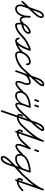

<svg xmlns="http://www.w3.org/2000/svg" viewBox="1811 -2632 1149 4907"><g transform="rotate(90 2385.5 -178.5)"><path d="M-25.4 -149.4Q-34.2 -149.4 -41 -155Q-47.9 -160.6 -47.9 -170.4Q-47.9 -175.3 -37.4 -189.2Q-26.9 -203.1 -10.7 -221.4Q5.4 -239.7 24.9 -260.5Q44.4 -281.2 62.5 -299.8Q80.6 -318.4 94.7 -332.8Q108.9 -347.2 114.3 -353L198.2 -588.9Q205.6 -608.4 217.8 -632.3Q230 -656.2 246.6 -676.8Q263.2 -697.3 284.2 -711.2Q305.2 -725.1 329.6 -725.1Q344.2 -725.1 356 -719.7Q367.7 -714.4 375.7 -705.3Q383.8 -696.3 388.2 -683.8Q392.6 -671.4 392.6 -657.2Q392.6 -635.7 384.8 -613.8Q377 -591.8 364.7 -570.8Q352.5 -549.8 337.6 -531Q322.8 -512.2 309.1 -497.1L152.3 -329.6Q147.9 -317.4 141.6 -301.3Q135.3 -285.2 128.2 -266.6Q121.1 -248 114 -228Q106.9 -208 101.3 -188.7Q95.7 -169.4 92.3 -151.6Q88.9 -133.8 88.9 -119.1Q88.9 -103 92.5 -87.9Q96.2 -72.8 104.5 -60.5Q112.8 -48.3 125.5 -41Q138.2 -33.7 156.7 -33.7Q185.1 -33.7 209.2 -46.1Q233.4 -58.6 252.9 -79.1Q272.5 -99.6 287.4 -126.2Q302.2 -152.8 312.7 -181.2Q323.2 -209.5 328.9 -237.5Q334.5 -265.6 335 -289.1Q335.4 -298.8 335.2 -308.6Q335 -318.4 335 -328.1Q335 -335.4 335 -345.9Q335 -356.4 337.2 -366Q339.4 -375.5 344.5 -382.3Q349.6 -389.2 360.4 -389.2Q371.1 -389.2 375.7 -381.8Q380.4 -374.5 381.6 -364.5Q382.8 -354.5 382.1 -343.8Q381.3 -333 381.3 -326.7Q381.3 -316.9 379.9 -307.1Q378.4 -297.4 378.4 -287.6Q378.4 -280.3 379.6 -267.1Q380.9 -253.9 383.5 -238.5Q386.2 -223.1 390.6 -207.3Q395 -191.4 401.6 -178.5Q408.2 -165.5 417 -157.2Q425.8 -148.9 437.5 -148.9Q452.6 -148.9 464.6 -157.2Q476.6 -165.5 486.3 -175.5Q496.1 -185.5 504.2 -193.8Q512.2 -202.1 520.5 -202.1Q529.3 -202.1 536.1 -196.3Q543 -190.4 543 -181.2Q543 -168.9 530.8 -155.5Q518.6 -142.1 501.7 -131.1Q484.9 -120.1 467 -112.8Q449.2 -105.5 438 -105.5Q423.3 -105.5 410.4 -111.3Q397.5 -117.2 386.7 -126.7Q376 -136.2 367.9 -148.7Q359.9 -161.1 356 -174.3Q344.7 -143.1 326.7 -110.4Q308.6 -77.6 283.9 -51Q259.3 -24.4 228 -7.6Q196.8 9.3 159.7 9.3Q129.9 9.3 108.4 -1.7Q86.9 -12.7 73 -31.2Q59.1 -49.8 52.2 -74.2Q45.4 -98.6 45.4 -125.5Q45.4 -140.6 48.6 -157Q51.8 -173.3 56.6 -189.5Q61.5 -205.6 67.1 -220.9Q72.8 -236.3 77.6 -250.5Q73.7 -246.6 65.9 -237.5Q58.1 -228.5 47.9 -217.3Q37.6 -206.1 26.4 -194.1Q15.1 -182.1 5.1 -172.1Q-4.9 -162.1 -13.2 -155.8Q-21.5 -149.4 -25.4 -149.4ZM188.5 -432.1Q198.2 -442.4 213.9 -458Q229.5 -473.6 247.3 -492.4Q265.1 -511.2 283.4 -532Q301.8 -552.7 316.2 -574.2Q330.6 -595.7 339.8 -616.5Q349.1 -637.2 349.1 -655.3Q349.1 -659.7 348.4 -664.3Q347.7 -668.9 345.5 -672.9Q343.3 -676.8 339.8 -679.4Q336.4 -682.1 331.1 -682.1Q314.9 -682.1 301.3 -671.9Q287.6 -661.6 275.6 -645.3Q263.7 -628.9 254.2 -608.6Q244.6 -588.4 236.8 -568.4Q229 -548.3 223.4 -531Q217.8 -513.7 213.9 -503.4Z M558.6 -149.9Q557.1 -146.5 555.9 -136.7Q554.7 -127 554.4 -114Q554.2 -101.1 554.9 -86.9Q555.7 -72.8 557.9 -61Q560.1 -49.3 564.2 -41.7Q568.4 -34.2 575.2 -34.2Q613.3 -34.7 647.7 -47.6Q682.1 -60.5 712.2 -79.3Q742.2 -98.1 767.8 -119.9Q793.5 -141.6 813.2 -160.2Q833 -178.7 846.9 -190.9Q860.8 -203.1 868.2 -203.1Q876.5 -203.1 883.8 -197.3Q891.1 -191.4 891.1 -182.1Q891.1 -177.7 889.9 -173.6Q888.7 -169.4 885.3 -166.5Q871.1 -154.3 852.3 -136.5Q833.5 -118.7 810.5 -98.9Q787.6 -79.1 761 -59.8Q734.4 -40.5 704.1 -25.1Q673.8 -9.8 640.4 -0.2Q606.9 9.3 570.3 8.8Q551.8 8.8 540 -2Q528.3 -12.7 521.7 -29.5Q515.1 -46.4 513.2 -67.1Q511.2 -87.9 511.5 -108.6Q511.7 -129.4 514.2 -147.5Q516.6 -165.5 518.6 -177.2Q523.9 -204.1 538.1 -230.5Q552.2 -256.8 572 -280.3Q591.8 -303.7 615.5 -323.5Q639.2 -343.3 662.8 -357.9Q686.5 -372.6 709.2 -380.6Q731.9 -388.7 749.5 -388.7Q771.5 -388.7 783.7 -374.5Q795.9 -360.4 795.9 -339.8Q795.9 -305.2 776.9 -274.7Q757.8 -244.1 725.3 -219.7Q692.9 -195.3 649.7 -177.5Q606.4 -159.7 558.6 -149.9ZM570.3 -201.7Q614.3 -209 644.8 -220.7Q675.3 -232.4 695.6 -246.3Q715.8 -260.3 727.3 -274.9Q738.8 -289.6 744.4 -302.2Q750 -314.9 751.2 -324.7Q752.4 -334.5 752.4 -338.4Q752.4 -339.4 752.2 -342.3Q752 -345.2 750 -345.2Q741.2 -345.2 724.9 -338.9Q708.5 -332.5 689 -321.8Q669.4 -311 648.9 -296.6Q628.4 -282.2 611.6 -266.4Q594.7 -250.5 583.3 -233.6Q571.8 -216.8 570.3 -201.7Z M858.4 -149.9Q850.1 -149.9 843.8 -156Q837.4 -162.1 837.4 -170.4Q837.4 -178.7 847.7 -191.2Q857.9 -203.6 874 -217.5Q890.1 -231.4 909.9 -245.6Q929.7 -259.8 948.2 -272.2Q966.8 -284.7 982.4 -294.2Q998 -303.7 1005.9 -308.1Q1026.9 -319.3 1051.8 -333.5Q1076.7 -347.7 1103 -360.1Q1129.4 -372.6 1156 -380.9Q1182.6 -389.2 1207.5 -389.2Q1216.3 -389.2 1222.9 -382.8Q1229.5 -376.5 1229.5 -367.7Q1229.5 -363.8 1228 -360.4Q1215.8 -322.3 1201.2 -283.4Q1186.5 -244.6 1168.9 -206.5Q1151.4 -168.5 1130.6 -132.6Q1109.9 -96.7 1085 -65.4Q1112.8 -78.1 1136.2 -92Q1159.7 -106 1180.9 -121.8Q1202.1 -137.7 1222.2 -156Q1242.2 -174.3 1263.7 -196.3Q1267.1 -199.7 1270 -201.4Q1272.9 -203.1 1278.3 -203.1Q1286.6 -203.1 1293.9 -197.3Q1301.3 -191.4 1301.3 -182.1Q1301.3 -172.9 1295.4 -166.5Q1267.6 -133.8 1233.6 -106.2Q1199.7 -78.6 1162.1 -56.6Q1124.5 -34.7 1083.7 -18.8Q1043 -2.9 1001.5 6.3Q995.6 7.3 990 8.3Q984.4 9.3 978.5 9.3Q959.5 9.3 943.6 1.5Q927.7 -6.3 916.5 -19.5Q905.3 -32.7 898.9 -49.8Q892.6 -66.9 892.6 -85.4Q892.6 -94.2 899.4 -100.1Q906.2 -106 914.6 -106Q922.9 -106 927.5 -100.8Q932.1 -95.7 935.1 -87.6Q938 -79.6 940.4 -70.6Q942.9 -61.5 946.3 -53.5Q949.7 -45.4 955.8 -40.3Q961.9 -35.2 972.2 -35.2Q992.7 -35.2 1014.4 -53.7Q1036.1 -72.3 1056.9 -101.1Q1077.6 -129.9 1096.9 -165.5Q1116.2 -201.2 1132.1 -235.1Q1147.9 -269 1159.2 -297.6Q1170.4 -326.2 1175.8 -341.3Q1155.8 -335.4 1136.2 -326.7Q1116.7 -317.9 1097.7 -307.9Q1078.6 -297.9 1059.8 -287.4Q1041 -276.9 1022.9 -267.1Q1001.5 -255.9 982.4 -243.2Q963.4 -230.5 945.6 -216.6Q927.7 -202.6 910.6 -187.7Q893.6 -172.9 875.5 -156.7Q867.7 -149.9 858.4 -149.9Z M1575.2 -269.5Q1564.9 -269.5 1560.5 -272.9Q1556.2 -276.4 1554.9 -281.5Q1553.7 -286.6 1554.2 -293Q1554.7 -299.3 1554.7 -305.2Q1554.7 -322.3 1542.2 -334Q1529.8 -345.7 1513.2 -345.7Q1484.9 -345.7 1456.8 -335.2Q1428.7 -324.7 1403.3 -306.9Q1377.9 -289.1 1356.2 -265.1Q1334.5 -241.2 1318.6 -214.1Q1302.7 -187 1293.7 -158.2Q1284.7 -129.4 1284.7 -101.6Q1284.7 -88.9 1286.6 -76.9Q1288.6 -64.9 1293.7 -55.4Q1298.8 -45.9 1308.3 -40Q1317.9 -34.2 1332.5 -34.2Q1375.5 -34.2 1423.1 -48.8Q1470.7 -63.5 1516.4 -86.7Q1562 -109.9 1602.3 -138.7Q1642.6 -167.5 1670.4 -195.8Q1677.7 -203.1 1686 -203.1Q1694.3 -203.1 1701.4 -196.8Q1708.5 -190.4 1708.5 -182.1Q1708.5 -173.8 1707 -171.9Q1705.6 -169.9 1702.6 -166.5Q1683.1 -144 1656.7 -122.3Q1630.4 -100.6 1599.6 -81.1Q1568.8 -61.5 1535.2 -45.2Q1501.5 -28.8 1466.8 -16.8Q1432.1 -4.9 1397.9 2Q1363.8 8.8 1332.5 8.8Q1309.1 8.8 1291.7 -0.5Q1274.4 -9.8 1262.9 -25.1Q1251.5 -40.5 1246.1 -60.3Q1240.7 -80.1 1240.7 -101.6Q1240.7 -135.3 1251.5 -169.4Q1262.2 -203.6 1281 -235.6Q1299.8 -267.6 1325.4 -295.7Q1351.1 -323.7 1381.3 -344.5Q1411.6 -365.2 1445.3 -377.2Q1479 -389.2 1513.2 -389.2Q1531.2 -389.2 1546.9 -383.1Q1562.5 -377 1574 -365.7Q1585.4 -354.5 1591.8 -339.1Q1598.1 -323.7 1598.1 -305.2Q1598.1 -299.8 1597.2 -293.5Q1596.2 -287.1 1593.8 -281.7Q1591.3 -276.4 1586.9 -272.9Q1582.5 -269.5 1575.2 -269.5Z M1677.7 -149.4Q1669.4 -149.4 1662.1 -155.3Q1654.8 -161.1 1654.8 -170.4Q1654.8 -179.2 1660.6 -186L1867.7 -411.1L1916 -547.4Q1922.9 -566.9 1931.9 -588.4Q1940.9 -609.9 1952.1 -630.6Q1963.4 -651.4 1977.1 -669.9Q1990.7 -688.5 2007.8 -702.6Q2024.9 -716.8 2045.4 -725.1Q2065.9 -733.4 2090.3 -733.4Q2110.8 -733.4 2123.5 -722.4Q2136.2 -711.4 2136.2 -690.4Q2136.2 -677.7 2130.1 -662.6Q2124 -647.5 2114.5 -631.3Q2105 -615.2 2092.8 -598.9Q2080.6 -582.5 2068.4 -567.6Q2056.2 -552.7 2044.7 -540Q2033.2 -527.3 2025.4 -518.6L1905.8 -388.2L1886.7 -334Q1900.4 -342.8 1918 -352.5Q1935.5 -362.3 1954.8 -370.8Q1974.1 -379.4 1993.2 -385Q2012.2 -390.6 2028.8 -390.6Q2047.9 -390.6 2062 -383.8Q2076.2 -377 2085.4 -365.2Q2094.7 -353.5 2099.4 -337.6Q2104 -321.8 2104 -304.2Q2104 -272.9 2094.5 -243.7Q2085 -214.4 2073.5 -185.5Q2062 -156.7 2052.5 -127.7Q2043 -98.6 2043 -67.9Q2043 -63.5 2043.2 -58.6Q2043.5 -53.7 2045.2 -49.3Q2046.9 -44.9 2050 -42.2Q2053.2 -39.6 2059.1 -39.6Q2074.7 -39.6 2093.5 -48.3Q2112.3 -57.1 2131.6 -71Q2150.9 -85 2170.4 -102.3Q2189.9 -119.6 2207.3 -137.2Q2224.6 -154.8 2239.3 -170.4Q2253.9 -186 2264.2 -196.3Q2271 -203.1 2279.3 -203.1Q2289.1 -203.1 2295.4 -196.8Q2301.8 -190.4 2301.8 -180.7Q2301.8 -172.9 2296.4 -166.5Q2284.7 -152.8 2268.1 -135Q2251.5 -117.2 2231.4 -98.4Q2211.4 -79.6 2189 -61.3Q2166.5 -43 2143.8 -28.8Q2121.1 -14.6 2099.1 -5.9Q2077.1 2.9 2057.1 2.9Q2041.5 2.9 2030.8 -2.9Q2020 -8.8 2012.9 -18.6Q2005.9 -28.3 2002.7 -41Q1999.5 -53.7 1999.5 -67.4Q1999.5 -98.6 2009 -127.9Q2018.6 -157.2 2030 -186.3Q2041.5 -215.3 2051 -244.1Q2060.5 -272.9 2060.5 -303.7Q2060.5 -311.5 2059.3 -319.3Q2058.1 -327.1 2054.4 -333.5Q2050.8 -339.8 2044.7 -343.5Q2038.6 -347.2 2029.3 -347.2Q2014.6 -347.2 1992.7 -339.4Q1970.7 -331.5 1948 -319.8Q1925.3 -308.1 1905.8 -294.7Q1886.2 -281.2 1876.5 -270.5Q1870.1 -263.2 1864.5 -254.2Q1858.9 -245.1 1854 -235.4Q1849.1 -225.6 1845.2 -215.6Q1841.3 -205.6 1837.9 -196.8L1769.5 -5.4Q1767.1 1.5 1761.7 4.9Q1756.3 8.3 1749.5 8.3Q1740.7 8.3 1733.9 2.4Q1727.1 -3.4 1727.1 -12.7Q1727.1 -13.7 1731.2 -26.1Q1735.4 -38.6 1741.9 -57.9Q1748.5 -77.1 1757.3 -101.8Q1766.1 -126.5 1775.4 -152.6Q1784.7 -178.7 1793.9 -204.3Q1803.2 -230 1810.8 -251.2Q1818.4 -272.5 1823.7 -287.1Q1829.1 -301.8 1830.6 -306.6L1692.9 -156.2Q1687 -149.4 1677.7 -149.4ZM1942.9 -493.2Q1949.7 -500.5 1963.4 -515.1Q1977.1 -529.8 1993.4 -548.3Q2009.8 -566.9 2027.1 -587.6Q2044.4 -608.4 2058.8 -627.9Q2073.2 -647.5 2082.5 -663.8Q2091.8 -680.2 2092.8 -689.9H2088.9Q2067.9 -689.9 2050.8 -679.7Q2033.7 -669.4 2019.5 -652.6Q2005.4 -635.7 1993.9 -614.3Q1982.4 -592.8 1972.9 -571Q1963.4 -549.3 1956.1 -528.8Q1948.7 -508.3 1942.9 -493.2Z M2558.6 -96.2Q2533.7 -72.8 2514.6 -53.5Q2495.6 -34.2 2475.8 -20.5Q2456.1 -6.8 2431.9 0.7Q2407.7 8.3 2372.6 8.3Q2345.2 8.3 2324.2 -0.5Q2303.2 -9.3 2288.6 -25.4Q2273.9 -41.5 2266.4 -63.5Q2258.8 -85.4 2258.8 -111.8Q2258.8 -162.6 2277.8 -202.9Q2296.9 -243.2 2329.1 -273.9Q2361.3 -304.7 2403.1 -326.7Q2444.8 -348.6 2490.2 -362.5Q2535.6 -376.5 2581.3 -382.8Q2627 -389.2 2667 -389.2Q2676.3 -389.2 2682.4 -383.1Q2688.5 -377 2688.5 -367.7Q2688.5 -365.2 2688 -363.5Q2687.5 -361.8 2686.5 -359.4Q2680.7 -343.3 2672.1 -320.3Q2663.6 -297.4 2654.1 -271.2Q2644.5 -245.1 2634.8 -216.6Q2625 -188 2617.2 -160.6Q2609.4 -133.3 2604.5 -108.2Q2599.6 -83 2599.6 -63.5Q2599.6 -60.1 2599.9 -55.4Q2600.1 -50.8 2601.6 -46.6Q2603 -42.5 2606 -39.6Q2608.9 -36.6 2613.8 -36.6Q2627 -36.6 2644.8 -45.9Q2662.6 -55.2 2681.9 -70.1Q2701.2 -85 2720.9 -103.3Q2740.7 -121.6 2758.5 -139.4Q2776.4 -157.2 2790.5 -172.4Q2804.7 -187.5 2813.5 -196.3Q2820.3 -203.1 2828.6 -203.1Q2838.4 -203.1 2844.7 -196.8Q2851.1 -190.4 2851.1 -180.7Q2851.1 -172.9 2845.7 -166.5Q2835.4 -154.3 2819.1 -136.7Q2802.7 -119.1 2783 -100.1Q2763.2 -81.1 2741 -62.3Q2718.8 -43.5 2696.5 -28.3Q2674.3 -13.2 2653.1 -3.9Q2631.8 5.4 2614.3 5.4Q2592.3 5.4 2580.1 -4.4Q2567.9 -14.2 2562.5 -29.1Q2557.1 -43.9 2556.9 -61.8Q2556.6 -79.6 2558.6 -96.2ZM2635.3 -344.7Q2603.5 -342.8 2566.7 -336.4Q2529.8 -330.1 2492.9 -317.9Q2456.1 -305.7 2421.6 -287.4Q2387.2 -269 2360.8 -243.9Q2334.5 -218.8 2318.6 -185.8Q2302.7 -152.8 2302.7 -111.8Q2302.7 -76.7 2319.3 -55.7Q2335.9 -34.7 2372.6 -34.7Q2412.1 -34.7 2446 -49.3Q2480 -64 2507.8 -88.9Q2535.6 -113.8 2556.6 -147Q2577.6 -180.2 2590.8 -217.8Q2602.1 -249.5 2613 -281Q2624 -312.5 2635.3 -344.7ZM2655.8 -605Q2665 -605 2671.4 -598.6Q2677.7 -592.3 2677.7 -583Q2677.7 -578.1 2673.8 -565.9Q2669.9 -553.7 2664.8 -539.8Q2659.7 -525.9 2654.8 -512.9Q2649.9 -500 2647.9 -494.1Q2645.5 -487.3 2639.6 -483.4Q2633.8 -479.5 2627 -479.5Q2618.2 -479.5 2611.8 -486.1Q2605.5 -492.7 2605.5 -501.5Q2605.5 -504.9 2609.6 -517.3Q2613.8 -529.8 2618.9 -544.4Q2624 -559.1 2629.2 -572.3Q2634.3 -585.4 2635.7 -590.3Q2638.2 -596.7 2643.6 -600.8Q2648.9 -605 2655.8 -605ZM2516.1 -605Q2525.4 -605 2531.7 -598.6Q2538.1 -592.3 2538.1 -583Q2538.1 -578.1 2534.2 -565.9Q2530.3 -553.7 2525.1 -539.8Q2520 -525.9 2515.1 -512.9Q2510.3 -500 2508.3 -494.1Q2505.9 -487.3 2500 -483.4Q2494.1 -479.5 2487.3 -479.5Q2478.5 -479.5 2472.2 -486.1Q2465.8 -492.7 2465.8 -501.5Q2465.8 -504.9 2470 -517.3Q2474.1 -529.8 2479.2 -544.4Q2484.4 -559.1 2489.5 -572.3Q2494.6 -585.4 2496.1 -590.3Q2498.5 -596.7 2503.9 -600.8Q2509.3 -605 2516.1 -605Z M2893.1 -192.9Q2901.4 -192.9 2908.4 -186.8Q2915.5 -180.7 2915.5 -171.9Q2915.5 -165 2910.6 -157.5Q2905.8 -149.9 2899.7 -141.1Q2893.6 -132.3 2888.7 -122.3Q2883.8 -112.3 2883.8 -101.1Q2883.8 -94.2 2887.5 -88.1Q2891.1 -82 2898.4 -82L2977.5 -309.6L2836.4 -156.2Q2833 -152.8 2829.8 -151.1Q2826.7 -149.4 2821.8 -149.4Q2813.5 -149.4 2806.2 -155.3Q2798.8 -161.1 2798.8 -170.4Q2798.8 -179.2 2804.7 -186L3013.7 -413.1Q3021.5 -436 3031.5 -469Q3041.5 -502 3054.7 -537.4Q3067.9 -572.8 3084.7 -607.9Q3101.6 -643.1 3123.5 -670.9Q3145.5 -698.7 3172.9 -716.1Q3200.2 -733.4 3234.4 -733.4Q3253.4 -733.4 3267.1 -722.2Q3280.8 -710.9 3280.8 -690.4Q3280.8 -672.9 3265.6 -645.8Q3250.5 -618.7 3227.3 -587.6Q3204.1 -556.6 3176.3 -524.7Q3148.4 -492.7 3123 -465.3Q3097.7 -438 3078.1 -417.7Q3058.6 -397.5 3051.8 -390.1L2943.4 -79.1Q2973.6 -82 3000.7 -92.5Q3027.8 -103 3052 -118.7Q3076.2 -134.3 3098.1 -153.6Q3120.1 -172.9 3140.1 -194.3Q3144 -198.2 3147.7 -200.2Q3151.4 -202.1 3156.7 -202.1Q3166.5 -202.1 3172.4 -196Q3178.2 -189.9 3178.2 -180.2Q3178.2 -172.9 3173.3 -166.5Q3153.8 -141.6 3125 -117.9Q3096.2 -94.2 3063.2 -75.7Q3030.3 -57.1 2995.4 -45.7Q2960.4 -34.2 2928.2 -34.2L2790.5 361.3Q2788.1 367.7 2782.2 371.8Q2776.4 376 2769.5 376Q2760.3 376 2754.4 370.1Q2748.5 364.3 2748.5 355Q2748.5 352.5 2753.9 335.9Q2759.3 319.3 2768.1 293.2Q2776.9 267.1 2788.1 233.9Q2799.3 200.7 2811.5 165.8Q2823.7 130.9 2835.7 96.9Q2847.7 63 2857.7 34.4Q2867.7 5.9 2874.8 -14.2Q2881.8 -34.2 2884.3 -41Q2863.3 -46.4 2852.1 -63Q2840.8 -79.6 2840.8 -100.1Q2840.8 -108.9 2845.5 -124.5Q2850.1 -140.1 2857.4 -155.3Q2864.7 -170.4 2874 -181.6Q2883.3 -192.9 2893.1 -192.9ZM3087.4 -493.7Q3096.2 -503.4 3109.9 -518.1Q3123.5 -532.7 3139.2 -550Q3154.8 -567.4 3170.7 -586.7Q3186.5 -606 3200.2 -624.5Q3213.9 -643.1 3223.9 -659.9Q3233.9 -676.8 3237.3 -689.9H3232.9Q3212.9 -689.9 3195.8 -679.7Q3178.7 -669.4 3164.3 -652.6Q3149.9 -635.7 3138.2 -614.5Q3126.5 -593.3 3116.9 -571.5Q3107.4 -549.8 3100.1 -529.3Q3092.8 -508.8 3087.4 -493.7Z M3291.5 -192.9Q3299.8 -192.9 3306.9 -186.8Q3314 -180.7 3314 -171.9Q3314 -165.5 3309.1 -157.7Q3304.2 -149.9 3298.1 -140.6Q3292 -131.3 3287.1 -121.3Q3282.2 -111.3 3282.2 -101.1Q3282.2 -94.2 3285.9 -88.9Q3289.6 -83.5 3296.9 -82L3428.2 -460.9Q3400.4 -427.7 3373.5 -393.1Q3346.7 -358.4 3317.4 -326.2L3161.6 -156.2Q3158.7 -153.3 3154.5 -151.4Q3150.4 -149.4 3146.5 -149.4Q3138.2 -149.4 3130.9 -155.3Q3123.5 -161.1 3123.5 -170.4Q3123.5 -179.2 3129.4 -186Q3165 -224.6 3200.9 -263.4Q3236.8 -302.2 3272 -341.8Q3307.1 -381.3 3340.3 -422.6Q3373.5 -463.9 3403.3 -507.3Q3418 -528.8 3429.4 -545.4Q3440.9 -562 3450.2 -576.4Q3459.5 -590.8 3467.3 -604.5Q3475.1 -618.2 3482.7 -633.5Q3490.2 -648.9 3498 -667.5Q3505.9 -686 3515.6 -710.9Q3518.1 -717.8 3523.2 -721.7Q3528.3 -725.6 3535.6 -725.6Q3544.9 -725.6 3551.3 -719Q3557.6 -712.4 3557.6 -703.1Q3557.6 -701.7 3552 -684.8Q3546.4 -668 3536.9 -639.4Q3527.3 -610.8 3514.2 -573.5Q3501 -536.1 3486.3 -493.7Q3471.7 -451.2 3455.8 -405.8Q3439.9 -360.4 3424.8 -316.9Q3409.7 -273.4 3395.8 -233.4Q3381.8 -193.4 3370.6 -161.6Q3359.4 -129.9 3351.8 -108.2Q3344.2 -86.4 3341.8 -79.1Q3371.1 -81.5 3398.4 -92Q3425.8 -102.5 3450.7 -118.4Q3475.6 -134.3 3497.8 -153.8Q3520 -173.3 3539.6 -194.3Q3546.4 -202.1 3556.2 -202.1Q3565.4 -202.1 3571.5 -195.6Q3577.6 -189 3577.6 -180.2Q3577.6 -172.9 3572.8 -166.5Q3554.7 -143.6 3525.1 -119.6Q3495.6 -95.7 3461.4 -76.2Q3427.2 -56.6 3391.8 -44.7Q3356.4 -32.7 3326.2 -34.2Q3324.2 -28.3 3322.3 -20.8Q3320.3 -13.2 3316.9 -6.6Q3313.5 0 3308.3 4.4Q3303.2 8.8 3295.4 8.8Q3287.1 8.8 3280.5 2.7Q3273.9 -3.4 3273.9 -12.2Q3273.9 -17.1 3277.6 -26.6Q3281.2 -36.1 3282.7 -41Q3272.5 -41 3264.4 -47.1Q3256.3 -53.2 3250.7 -62.3Q3245.1 -71.3 3242.2 -81.8Q3239.3 -92.3 3239.3 -101.1Q3239.3 -109.9 3243.9 -125.2Q3248.5 -140.6 3255.9 -155.8Q3263.2 -170.9 3272.5 -181.9Q3281.7 -192.9 3291.5 -192.9Z M3548.8 -149.4Q3540.5 -149.4 3533.2 -155.3Q3525.9 -161.1 3525.9 -170.4Q3525.9 -179.2 3531.7 -186L3712.4 -381.8Q3719.2 -388.7 3729 -388.7Q3737.8 -388.7 3743.9 -381.8Q3750 -375 3750 -366.7Q3750 -364.3 3749.5 -362.5Q3749 -360.8 3748 -358.4Q3742.7 -344.2 3733.4 -321.5Q3724.1 -298.8 3713.4 -271.7Q3702.6 -244.6 3691.7 -215.3Q3680.7 -186 3671.6 -158.4Q3662.6 -130.9 3657 -107.2Q3651.4 -83.5 3651.4 -67.9Q3651.4 -63.5 3651.6 -58.3Q3651.9 -53.2 3653.3 -49.1Q3654.8 -44.9 3658.2 -42.2Q3661.6 -39.6 3667.5 -39.6Q3687 -39.6 3709.2 -51.8Q3731.4 -64 3754.2 -82Q3776.9 -100.1 3798.6 -121.3Q3820.3 -142.6 3838.4 -160.6Q3856.4 -178.7 3869.6 -190.9Q3882.8 -203.1 3888.2 -203.1Q3897.9 -203.1 3904.3 -196.8Q3910.6 -190.4 3910.6 -180.7Q3910.6 -172.9 3905.3 -166.5Q3893.6 -152.8 3877 -134.8Q3860.4 -116.7 3840.3 -97.9Q3820.3 -79.1 3797.9 -61Q3775.4 -43 3752.7 -28.8Q3730 -14.6 3707.8 -5.9Q3685.5 2.9 3665.5 2.9Q3650.4 2.9 3639.6 -2.7Q3628.9 -8.3 3621.8 -17.8Q3614.7 -27.3 3611.3 -39.8Q3607.9 -52.2 3607.9 -65.9Q3607.9 -92.3 3614.3 -118.7Q3620.6 -145 3629.9 -170.7Q3639.2 -196.3 3649.9 -221.4Q3660.6 -246.6 3669.4 -271Q3665 -266.6 3655.5 -255.9Q3646 -245.1 3634 -231.4Q3622.1 -217.8 3608.6 -203.4Q3595.2 -189 3583.3 -177Q3571.3 -165 3562 -157.2Q3552.7 -149.4 3548.8 -149.4ZM3795.9 -605Q3805.2 -605 3811.5 -598.6Q3817.9 -592.3 3817.9 -583Q3817.9 -578.1 3814 -565.9Q3810.1 -553.7 3804.9 -539.8Q3799.8 -525.9 3794.9 -512.9Q3790 -500 3788.1 -494.1Q3785.6 -487.3 3779.8 -483.4Q3773.9 -479.5 3767.1 -479.5Q3758.3 -479.5 3752 -486.1Q3745.6 -492.7 3745.6 -501.5Q3745.6 -504.9 3749.8 -517.3Q3753.9 -529.8 3759 -544.4Q3764.2 -559.1 3769.3 -572.3Q3774.4 -585.4 3775.9 -590.3Q3778.3 -596.7 3783.7 -600.8Q3789.1 -605 3795.9 -605Z M4400.9 -204.6Q4409.2 -204.6 4415.5 -198.5Q4421.9 -192.4 4421.9 -184.1Q4421.9 -173.8 4414.6 -166.5L4202.6 26.9Q4190.9 68.4 4176.3 108.6Q4161.6 148.9 4147.5 189.5Q4140.6 208.5 4131.8 229.5Q4123 250.5 4111.6 271.2Q4100.1 292 4085.9 311Q4071.8 330.1 4054.4 344.5Q4037.1 358.9 4017.1 367.4Q3997.1 376 3973.1 376Q3946.8 376 3931.6 359.6Q3916.5 343.3 3916.5 317.9Q3916.5 298.3 3924.8 276.4Q3933.1 254.4 3946 233.2Q3959 211.9 3974.1 193.1Q3989.3 174.3 4002.9 161.1L4167 -1.5L4197.8 -81.5Q4150.4 -39.1 4096.9 -15.1Q4043.5 8.8 3979 8.8Q3952.1 8.8 3930.9 -0.2Q3909.7 -9.3 3895 -25.1Q3880.4 -41 3872.8 -63Q3865.2 -85 3865.2 -111.3Q3865.2 -162.1 3887.9 -202.4Q3910.6 -242.7 3948 -273.7Q3985.4 -304.7 4033.4 -326.4Q4081.5 -348.1 4132.1 -362.1Q4182.6 -376 4231.9 -382.6Q4281.2 -389.2 4321.3 -389.2Q4332 -389.2 4337.9 -382.8Q4343.8 -376.5 4343.8 -365.7Q4343.8 -363.8 4339.4 -350.8Q4335 -337.9 4327.9 -317.6Q4320.8 -297.4 4311.5 -271.7Q4302.2 -246.1 4292.5 -219.2Q4282.7 -192.4 4272.9 -166Q4263.2 -139.6 4255.4 -117.9Q4247.6 -96.2 4241.9 -81.1Q4236.3 -65.9 4234.4 -61.5Q4239.7 -66.4 4252.9 -79.1Q4266.1 -91.8 4283 -107.7Q4299.8 -123.5 4318.6 -140.6Q4337.4 -157.7 4354 -171.9Q4370.6 -186 4383.3 -195.3Q4396 -204.6 4400.9 -204.6ZM4291 -345.2Q4258.3 -342.8 4217.5 -336.2Q4176.8 -329.6 4134.3 -317.6Q4091.8 -305.7 4051.3 -287.6Q4010.7 -269.5 3979.2 -244.4Q3947.8 -219.2 3928.5 -186.3Q3909.2 -153.3 3909.2 -111.3Q3909.2 -76.2 3925.3 -55.2Q3941.4 -34.2 3979 -34.2Q4015.6 -34.2 4047.9 -43.7Q4080.1 -53.2 4108.9 -69.8Q4137.7 -86.4 4163.3 -109.1Q4189 -131.8 4212.4 -158.7Q4221.2 -168.5 4228.8 -179.4Q4236.3 -190.4 4240.7 -203.1ZM4133.3 93.3Q4125 101.6 4108.9 116.7Q4092.8 131.8 4073.2 151.1Q4053.7 170.4 4033.7 192.4Q4013.7 214.4 3997.1 236.3Q3980.5 258.3 3970 279.1Q3959.5 299.8 3959.5 316.4Q3959.5 332.5 3974.6 332.5Q3996.1 332.5 4015.1 319.1Q4034.2 305.7 4050.5 284.4Q4066.9 263.2 4080.3 236.6Q4093.8 210 4104.2 183.3Q4114.7 156.7 4122.1 132.8Q4129.4 108.9 4133.3 93.3Z M4532.7 -192.9Q4541 -192.9 4548.1 -186.8Q4555.2 -180.7 4555.2 -171.9Q4555.2 -165.5 4550.3 -157.7Q4545.4 -149.9 4539.3 -140.6Q4533.2 -131.3 4528.3 -121.3Q4523.4 -111.3 4523.4 -101.1Q4523.4 -94.2 4527.1 -88.9Q4530.8 -83.5 4538.1 -82L4669.4 -460.9Q4641.6 -427.7 4614.7 -393.1Q4587.9 -358.4 4558.6 -326.2L4402.8 -156.2Q4399.9 -153.3 4395.8 -151.4Q4391.6 -149.4 4387.7 -149.4Q4379.4 -149.4 4372.1 -155.3Q4364.7 -161.1 4364.7 -170.4Q4364.7 -179.2 4370.6 -186Q4406.2 -224.6 4442.1 -263.4Q4478 -302.2 4513.2 -341.8Q4548.3 -381.3 4581.5 -422.6Q4614.7 -463.9 4644.5 -507.3Q4659.2 -528.8 4670.7 -545.4Q4682.1 -562 4691.4 -576.4Q4700.7 -590.8 4708.5 -604.5Q4716.3 -618.2 4723.9 -633.5Q4731.4 -648.9 4739.3 -667.5Q4747.1 -686 4756.8 -710.9Q4759.3 -717.8 4764.4 -721.7Q4769.5 -725.6 4776.9 -725.6Q4786.1 -725.6 4792.5 -719Q4798.8 -712.4 4798.8 -703.1Q4798.8 -701.7 4793.2 -684.8Q4787.6 -668 4778.1 -639.4Q4768.6 -610.8 4755.4 -573.5Q4742.2 -536.1 4727.5 -493.7Q4712.9 -451.2 4697 -405.8Q4681.2 -360.4 4666 -316.9Q4650.9 -273.4 4637 -233.4Q4623 -193.4 4611.8 -161.6Q4600.6 -129.9 4593 -108.2Q4585.4 -86.4 4583 -79.1Q4612.3 -81.5 4639.6 -92Q4667 -102.5 4691.9 -118.4Q4716.8 -134.3 4739 -153.8Q4761.2 -173.3 4780.8 -194.3Q4787.6 -202.1 4797.4 -202.1Q4806.6 -202.1 4812.7 -195.6Q4818.8 -189 4818.8 -180.2Q4818.8 -172.9 4814 -166.5Q4795.9 -143.6 4766.4 -119.6Q4736.8 -95.7 4702.6 -76.2Q4668.5 -56.6 4633.1 -44.7Q4597.7 -32.7 4567.4 -34.2Q4565.4 -28.3 4563.5 -20.8Q4561.5 -13.2 4558.1 -6.6Q4554.7 0 4549.6 4.4Q4544.4 8.8 4536.6 8.8Q4528.3 8.8 4521.7 2.7Q4515.1 -3.4 4515.1 -12.2Q4515.1 -17.1 4518.8 -26.6Q4522.5 -36.1 4523.9 -41Q4513.7 -41 4505.6 -47.1Q4497.6 -53.2 4491.9 -62.3Q4486.3 -71.3 4483.4 -81.8Q4480.5 -92.3 4480.5 -101.1Q4480.5 -109.9 4485.1 -125.2Q4489.7 -140.6 4497.1 -155.8Q4504.4 -170.9 4513.7 -181.9Q4522.9 -192.9 4532.7 -192.9Z"/></g></svg>

Font: Helvetia Verbundene
Style: Regular
Weight: 400
Designer: Peter Wiegel, original typeface by Carl Albert Fahrenwaldt 1901
Foundry: Peter Wiegel
Version: Version 2.000